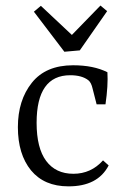

<svg xmlns="http://www.w3.org/2000/svg" viewBox="-20 -658 449 686"><path d="M338.9 -638.2 362.8 -618.2 265.1 -478 210 -473.1 101.1 -616.2 126 -637.2 236.8 -533.2ZM43.9 -203.6Q43.9 -299.8 93.8 -362.3Q143.6 -424.8 241.2 -424.8Q314.5 -424.8 363.8 -399.9Q366.7 -353 356.9 -285.2H325.2L311 -340.8Q306.2 -362.8 295.9 -371.1Q272.9 -389.2 231 -389.2Q110.8 -389.2 110.8 -219.2Q110.8 -128.9 145 -83Q179.2 -37.1 242.2 -37.1Q305.2 -37.1 348.1 -85L368.2 -66.9Q329.1 8.3 224.1 7.8Q138.2 7.8 90.8 -49.3Q43.9 -106.9 43.9 -203.6Z"/></svg>

Font: Yrsa-Light
Style: Regular
Weight: 300
Designer: Anna Giedrys (Yrsa+Rasa design), David Brezina (Yrsa art-direction, Rasa art-direction, design)
Foundry: Rosetta Type Foundry
Version: Version 1.001;PS 1.1;hotconv 1.0.88;makeotf.lib2.5.647800